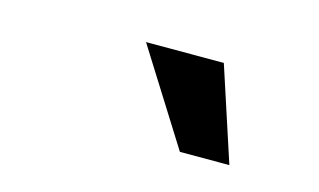

<svg xmlns="http://www.w3.org/2000/svg" viewBox="-39 -852 578 348"><g transform="rotate(15 250.0 -678.0)"><path d="M312 -589.8 201.2 -766.1H347.2L404.8 -589.8Z"/></g></svg>

Font: Lorenzo Sans
Style: Bold Italic
Weight: 700
Italic angle: -12°
Foundry: Intel Corporation
Version: Version 1.00; ttfautohint (v1.5)